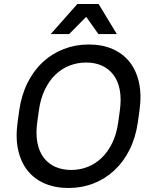

<svg xmlns="http://www.w3.org/2000/svg" viewBox="-20 -930 750 958"><path d="M322 8Q255 8 203 -14.5Q151 -37 117.5 -79Q84 -121 70.5 -182Q57 -243 68 -321L76 -379Q87 -456 117.5 -517Q148 -578 194 -620.5Q240 -663 298.5 -685.5Q357 -708 423 -708Q490 -708 541.5 -685.5Q593 -663 626.5 -621Q660 -579 673.5 -518Q687 -457 676 -379L668 -321Q657 -244 626.5 -183Q596 -122 550 -79.5Q504 -37 446 -14.5Q388 8 322 8ZM335 -82Q379 -82 418 -97.5Q457 -113 488 -143Q519 -173 540.5 -217.5Q562 -262 570 -321L578 -379Q586 -437 577.5 -481.5Q569 -526 546 -556.5Q523 -587 488.5 -602.5Q454 -618 410 -618Q366 -618 326.5 -602.5Q287 -587 256 -557Q225 -527 203.5 -482Q182 -437 174 -379L166 -321Q158 -263 166.5 -218.5Q175 -174 198 -143.5Q221 -113 256 -97.5Q291 -82 335 -82ZM410 -846 325 -760H233L366 -910H472L563 -760H471Z"/></svg>

Font: Retni Sans Medium
Style: Italic
Weight: 500
Italic angle: -8°
Designer: Vitaly Kuzmin
Foundry: ParaType Ltd.
Version: Version 1.00;June 10, 2019;FontCreator 11.5.0.2425 64-bit; t